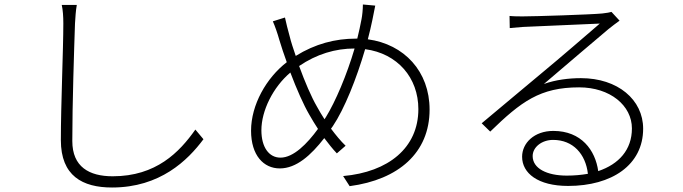

<svg xmlns="http://www.w3.org/2000/svg" viewBox="-20 -793 3040 855"><path d="M322 -771H255C260 -748 262 -720 262 -689C262 -573 251 -325 251 -169C251 -10 347 42 479 42C693 42 816 -79 886 -173L850 -216C779 -115 675 -8 482 -8C377 -8 302 -50 302 -165C302 -329 310 -573 314 -689C316 -718 317 -743 322 -771Z M1559 -577C1524 -458 1474 -341 1431 -271L1425 -262C1413 -281 1401 -300 1391 -319C1367 -360 1337 -430 1312 -499C1390 -552 1473 -577 1559 -577ZM1249 -715 1195 -698C1204 -678 1216 -644 1224 -615C1233 -584 1245 -550 1257 -516C1166 -446 1098 -326 1098 -211C1098 -101 1154 -43 1226 -43C1300 -43 1365 -102 1424 -178C1443 -153 1461 -130 1480 -110L1519 -144C1497 -165 1475 -192 1454 -220L1462 -231C1514 -308 1568 -444 1606 -574C1750 -555 1843 -447 1843 -307C1843 -135 1710 -27 1508 -9L1537 36C1755 7 1893 -113 1893 -305C1893 -475 1780 -596 1618 -618C1626 -647 1632 -676 1638 -703C1641 -719 1646 -745 1651 -768L1596 -773C1596 -751 1593 -723 1590 -708C1585 -680 1578 -650 1571 -621H1565C1473 -621 1384 -598 1297 -544C1286 -576 1276 -606 1270 -631C1262 -659 1254 -692 1249 -715ZM1396 -219C1348 -153 1287 -91 1229 -91C1178 -91 1144 -137 1144 -213C1144 -300 1196 -405 1273 -470C1301 -396 1332 -326 1357 -283C1370 -260 1383 -239 1396 -219Z M2598 -19C2569 -14 2538 -11 2504 -11C2415 -11 2352 -43 2352 -98C2352 -138 2393 -170 2443 -170C2532 -170 2588 -107 2598 -19ZM2249 -722 2250 -668C2271 -670 2288 -671 2308 -673C2360 -675 2596 -686 2651 -688C2599 -643 2462 -525 2406 -479C2348 -430 2215 -320 2125 -244L2163 -207C2301 -341 2385 -404 2559 -404C2697 -404 2794 -323 2794 -221C2794 -126 2736 -62 2644 -31C2631 -124 2569 -210 2444 -210C2359 -210 2305 -156 2305 -95C2305 -22 2375 35 2510 35C2704 35 2844 -58 2844 -220C2844 -349 2731 -445 2567 -445C2514 -445 2455 -438 2402 -419C2488 -492 2643 -625 2689 -663C2706 -677 2724 -690 2739 -701L2703 -740C2693 -737 2685 -736 2662 -733C2611 -728 2359 -720 2308 -720C2292 -720 2268 -720 2249 -722Z"/></svg>

Font: Noto Sans SC Light
Style: Regular
Weight: 300
Designer: Ryoko NISHIZUKA 西塚涼子 (kana, bopomofo & ideographs); Paul D. Hunt (Latin, Greek & Cyrillic); Sandoll Communications 산돌커뮤니
Foundry: Adobe
Version: Version 2.004;hotconv 1.0.118;makeotfexe 2.5.65603